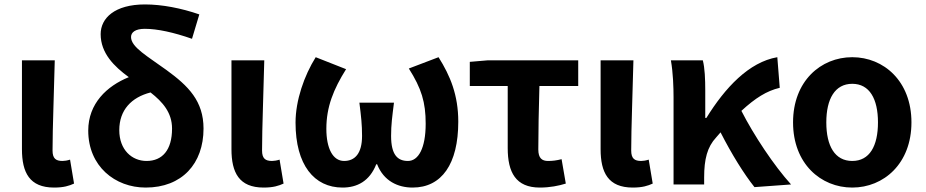

<svg xmlns="http://www.w3.org/2000/svg" viewBox="-20 -832 4175 866"><path d="M224 14C268 14 292 6 314 -4L296 -112C284 -108 271 -106 262 -106C232 -106 217 -117 217 -153C217 -257 224 -424 227 -560H79V-159C79 -54 113 14 224 14Z M637 14C801 14 898 -94 898 -252C898 -376 830 -444 731 -516C646 -578 571 -619 571 -665C571 -686 590 -702 633 -702C690 -702 763 -686 846 -657L879 -767C798 -795 711 -812 634 -812C497 -812 434 -750 434 -678C434 -592 495 -532 561 -484C462 -444 378 -365 378 -243C378 -82 499 14 637 14ZM518 -245C518 -336 573 -393 659 -415C714 -372 756 -324 756 -252C756 -155 712 -106 641 -106C575 -106 518 -156 518 -245Z M1169 14C1213 14 1237 6 1259 -4L1241 -112C1229 -108 1216 -106 1207 -106C1177 -106 1162 -117 1162 -153C1162 -257 1169 -424 1172 -560H1024V-159C1024 -54 1058 14 1169 14Z M1525 14C1591 14 1647 -15 1677 -91H1681C1711 -15 1775 14 1841 14C1972 14 2047 -92 2047 -283C2047 -403 2011 -490 1958 -574L1824 -523C1881 -433 1900 -371 1900 -274C1900 -163 1867 -106 1820 -106C1773 -106 1744 -134 1744 -219C1744 -270 1749 -305 1757 -369H1601C1609 -305 1613 -270 1613 -219C1613 -140 1581 -106 1532 -106C1481 -106 1452 -163 1452 -251C1452 -350 1484 -429 1541 -520L1404 -574C1352 -491 1313 -379 1313 -279C1313 -88 1397 14 1525 14Z M2415 14C2460 14 2500 6 2532 -4L2513 -114C2489 -108 2472 -106 2452 -106C2425 -106 2408 -118 2408 -158C2408 -236 2410 -340 2413 -444H2588V-560H2181L2099 -553V-444H2270V-164C2270 -55 2306 14 2415 14Z M2834 14C2878 14 2902 6 2924 -4L2906 -112C2894 -108 2881 -106 2872 -106C2842 -106 2827 -117 2827 -153C2827 -257 2834 -424 2837 -560H2689V-159C2689 -54 2723 14 2834 14Z M3018 0H3156V-32C3156 -114 3170 -169 3210 -212C3217 -220 3224 -228 3230 -235C3281 -135 3336 -47 3383 12L3548 0C3471 -85 3380 -222 3324 -332C3387 -390 3438 -422 3497 -436L3486 -574C3358 -552 3250 -436 3166 -300H3161V-423C3161 -475 3159 -525 3150 -560H3006C3016 -503 3018 -437 3018 -393Z M3824 14C3966 14 4091 -94 4091 -280C4091 -466 3966 -574 3824 -574C3682 -574 3557 -466 3557 -280C3557 -94 3682 14 3824 14ZM3824 -106C3746 -106 3707 -173 3707 -280C3707 -386 3746 -454 3824 -454C3902 -454 3940 -386 3940 -280C3940 -173 3902 -106 3824 -106Z"/></svg>

Font: Source Han Sans CN
Style: Bold
Weight: 700
Designer: Ryoko NISHIZUKA 西塚涼子 (kana, bopomofo & ideographs); Paul D. Hunt (Latin, Greek & Cyrillic); Sandoll Communications 산돌커뮤니
Foundry: Adobe
Version: Version 2.001;hotconv 1.0.107;makeotfexe 2.5.65593